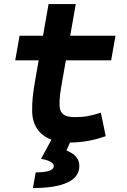

<svg xmlns="http://www.w3.org/2000/svg" viewBox="-20 -694 626 948"><path d="M55.2 -396H170.9L154.3 -301.3C141.1 -226.1 138.7 -193.4 138.7 -148.4C138.7 -76.7 172.9 -27.3 233.9 -4.4L182.6 90.3C224.1 97.7 245.6 109.9 245.6 126C245.6 146.5 214.8 157.2 156.2 157.2L142.6 234.4C293 234.4 371.6 197.3 371.6 126C371.6 88.4 350.1 66.9 308.1 48.8L325.7 9.8C397.9 9.3 451.7 -4.4 502 -21.5L478 -137.7C427.2 -121.1 396.5 -115.7 347.7 -115.7C296.4 -115.7 273.9 -134.3 273.9 -177.7C273.9 -213.9 277.3 -238.3 288.6 -301.3L305.2 -396H528.8L550.3 -517.6H326.7L354 -673.8H219.7L192.4 -517.6H76.7Z"/></svg>

Font: Cascadia Code NF
Style: Bold Italic
Weight: 700
Italic angle: -10°
Monospace: yes
Designer: Aaron Bell
Foundry: Saja Typeworks
Version: Version 2404.023